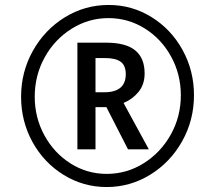

<svg xmlns="http://www.w3.org/2000/svg" viewBox="-20 -744 828 774"><path d="M65 -354Q65 -454 112.5 -539Q160 -624 241 -674Q322 -724 418 -724Q512 -724 591 -675Q670 -626 716 -542.5Q762 -459 762 -360Q762 -260 714.5 -175Q667 -90 586 -40Q505 10 410 10Q316 10 236.5 -39Q157 -88 111 -171.5Q65 -255 65 -354ZM709 -360Q709 -444 670 -515.5Q631 -587 564 -629Q497 -671 417 -671Q337 -671 268.5 -628Q200 -585 160 -512.5Q120 -440 120 -354Q120 -270 159 -198.5Q198 -127 264.5 -85Q331 -43 410 -43Q491 -43 559.5 -86Q628 -129 668.5 -201.5Q709 -274 709 -360ZM292 -572H408Q487 -572 525 -541Q563 -510 563 -448Q563 -403 538 -373Q513 -343 478 -329L580 -142H496L409 -312H365V-142H292ZM400 -372Q487 -372 487 -445Q487 -480 466.5 -495Q446 -510 402 -510H365V-372Z"/></svg>

Font: Noto Sans Display
Style: Bold Italic
Weight: 700
Italic angle: -12°
Designer: Monotype Design team
Foundry: Monotype Imaging Inc.
Version: Version 1.000